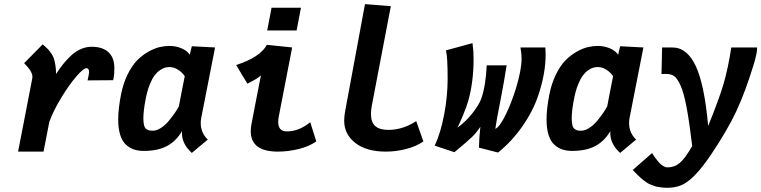

<svg xmlns="http://www.w3.org/2000/svg" viewBox="-20 -724 3680 928"><path d="M251 -366.2Q268.1 -392.6 283.7 -412.4Q299.3 -432.1 321.3 -453.4Q343.3 -474.6 369.4 -486.3Q395.5 -498 423.3 -498Q475.6 -498 504.2 -471.7Q532.7 -445.3 532.7 -395.5Q532.7 -365.2 529.8 -351.1L526.9 -336.4Q506.3 -335.9 465.1 -335.9Q423.8 -335.9 403.3 -335.4Q410.6 -367.2 410.6 -375Q410.6 -394.5 397.5 -394.5Q383.8 -394.5 349.6 -355.2Q315.4 -315.9 277.1 -253.4Q238.8 -190.9 218.3 -134.8L190.4 8.8H67.4Q78.6 -49.8 101.6 -167.2Q124.5 -284.7 135.7 -343.8Q136.7 -349.6 136.7 -353Q136.7 -364.3 130.1 -376.5Q123.5 -388.7 117.7 -395.5Q111.8 -402.3 96.7 -418.9Q111.8 -434.1 141.8 -464.4Q171.9 -494.6 186.5 -509.8Q188.5 -507.8 199.5 -498Q210.4 -488.3 214.6 -483.6Q218.8 -479 227.5 -466.3Q236.3 -453.6 240.2 -441.7Q244.1 -429.7 247.6 -409.7Q251 -389.6 251 -366.2Z M685.1 -250.5Q672.9 -189.5 672.9 -151.9Q672.9 -130.9 676.5 -117.9Q680.2 -105 688 -99.9Q695.8 -94.7 701.9 -93.5Q708 -92.3 719.2 -92.3Q737.8 -92.3 759 -106.4Q780.3 -120.6 797.4 -141.6Q814.5 -162.6 826.2 -179.9Q837.9 -197.3 844.7 -210.4Q849.1 -234.9 858.6 -283.4Q868.2 -332 873 -356Q861.3 -373.5 841.1 -386.7Q820.8 -399.9 799.3 -399.9Q788.1 -399.9 777.3 -397Q766.6 -394 752.7 -384.5Q738.8 -375 727.1 -359.4Q715.3 -343.8 703.9 -315.7Q692.4 -287.6 685.1 -250.5ZM952.6 -154.3Q950.2 -140.6 950.2 -130.4Q950.2 -81.5 984.4 -49.3Q971.2 -38.6 945.6 -17.1Q919.9 4.4 907.2 15.1Q859.4 -27.8 859.4 -80.6Q859.4 -86.9 859.9 -90.3Q830.1 -40.5 785.9 -17.6Q741.7 5.4 675.3 5.4Q648.4 5.4 627.7 -1.5Q606.9 -8.3 588.9 -24.7Q570.8 -41 561 -72Q551.3 -103 551.3 -147.5Q551.3 -195.8 564.5 -265.1Q575.2 -320.3 596.4 -363.5Q617.7 -406.7 642.3 -431.9Q667 -457 696.3 -473.6Q725.6 -490.2 750.5 -496.1Q775.4 -502 798.8 -502Q829.6 -502 856.7 -490.7Q883.8 -479.5 897.5 -459.5Q898.9 -466.3 902.1 -480Q905.3 -493.7 907.2 -500.5L1019.5 -494.6Q1008.3 -438 986.1 -324.5Q963.9 -210.9 952.6 -154.3Z M1292.5 -686.5H1434.6L1413.6 -576.7H1271.5ZM1270 -507.3Q1290.5 -504.9 1331.3 -501Q1372.1 -497.1 1392.1 -494.6L1327.1 -159.2Q1324.7 -145.5 1324.7 -134.3Q1324.7 -88.9 1366.7 -88.9Q1425.3 -88.9 1479.5 -133.3Q1484.4 -117.7 1494.1 -86.9Q1503.9 -56.2 1508.8 -40.5Q1474.1 -16.1 1423.3 -3.7Q1372.6 8.8 1323.2 8.8Q1191.9 8.8 1191.9 -90.3Q1191.9 -105.5 1195.8 -126Q1203.1 -165 1218.3 -242.9Q1233.4 -320.8 1241.2 -359.9Q1224.6 -343.3 1175.8 -319.8Q1166.5 -334.5 1148.4 -364.7Q1130.4 -395 1121.6 -409.7Q1237.3 -447.3 1270 -507.3Z M1869.1 -694.3 1776.9 -212.4Q1772.9 -189 1772.9 -172.9Q1772.9 -133.8 1793.5 -115Q1814 -96.2 1857.4 -96.2Q1927.2 -96.2 1991.7 -138.7Q1997.6 -122.1 2009 -89.4Q2020.5 -56.6 2026.4 -40.5Q1991.7 -16.1 1942.6 -3.7Q1893.6 8.8 1844.7 8.8Q1751.5 8.8 1697.5 -33Q1643.6 -74.7 1643.6 -140.6Q1643.6 -161.6 1647.9 -185.1Q1664.1 -271.5 1696 -444.6Q1728 -617.7 1744.1 -704.1Q1764.6 -702.1 1806.4 -699.2Q1848.1 -696.3 1869.1 -694.3Z M2135.3 -480.5Q2156.7 -486.3 2199.5 -498Q2242.2 -509.8 2263.7 -515.6Q2269 -480 2269 -440.4Q2269 -328.6 2243.7 -238.3Q2234.9 -207 2217.5 -165.8Q2200.2 -124.5 2190.9 -106.9Q2231.9 -136.2 2263.9 -177.5Q2295.9 -218.8 2305.7 -246.1Q2328.1 -309.6 2332.5 -408.2H2428.7Q2416 -327.1 2400.4 -246.6Q2379.4 -141.6 2374 -101.1Q2395.5 -110.8 2424.1 -169.4Q2452.6 -228 2473.1 -294.9Q2501 -385.3 2501 -440.9Q2501 -462.4 2495.6 -494.6H2615.7Q2617.2 -477.1 2617.2 -459.5Q2617.2 -369.1 2582 -264.2Q2556.6 -187.5 2505.1 -113.8Q2453.6 -40 2387.2 13.2L2294.9 -10.3Q2296.4 -68.8 2301.8 -111.3Q2283.7 -84 2262.7 -63.2Q2241.7 -42.5 2176.3 11.7Q2160.2 6.3 2128.7 -4.2Q2097.2 -14.6 2081.1 -20Q2109.9 -81.1 2126.7 -170.2Q2143.6 -259.3 2143.6 -343.8Q2143.6 -451.2 2135.3 -480.5Z M2755.4 -250.5Q2743.2 -189.5 2743.2 -151.9Q2743.2 -130.9 2746.8 -117.9Q2750.5 -105 2758.3 -99.9Q2766.1 -94.7 2772.2 -93.5Q2778.3 -92.3 2789.6 -92.3Q2808.1 -92.3 2829.3 -106.4Q2850.6 -120.6 2867.7 -141.6Q2884.8 -162.6 2896.5 -179.9Q2908.2 -197.3 2915 -210.4Q2919.4 -234.9 2929 -283.4Q2938.5 -332 2943.4 -356Q2931.6 -373.5 2911.4 -386.7Q2891.1 -399.9 2869.6 -399.9Q2858.4 -399.9 2847.7 -397Q2836.9 -394 2823 -384.5Q2809.1 -375 2797.4 -359.4Q2785.6 -343.8 2774.2 -315.7Q2762.7 -287.6 2755.4 -250.5ZM3022.9 -154.3Q3020.5 -140.6 3020.5 -130.4Q3020.5 -81.5 3054.7 -49.3Q3041.5 -38.6 3015.9 -17.1Q2990.2 4.4 2977.5 15.1Q2929.7 -27.8 2929.7 -80.6Q2929.7 -86.9 2930.2 -90.3Q2900.4 -40.5 2856.2 -17.6Q2812 5.4 2745.6 5.4Q2718.8 5.4 2698 -1.5Q2677.2 -8.3 2659.2 -24.7Q2641.1 -41 2631.3 -72Q2621.6 -103 2621.6 -147.5Q2621.6 -195.8 2634.8 -265.1Q2645.5 -320.3 2666.7 -363.5Q2688 -406.7 2712.6 -431.9Q2737.3 -457 2766.6 -473.6Q2795.9 -490.2 2820.8 -496.1Q2845.7 -502 2869.1 -502Q2899.9 -502 2927 -490.7Q2954.1 -479.5 2967.8 -459.5Q2969.2 -466.3 2972.4 -480Q2975.6 -493.7 2977.5 -500.5L3089.8 -494.6Q3078.6 -438 3056.4 -324.5Q3034.2 -210.9 3022.9 -154.3Z M3131.8 15.6 3136.7 23.9Q3142.1 32.2 3149.2 41.7Q3156.2 51.3 3165.3 61.5Q3174.3 71.8 3185.3 78.4Q3196.3 85 3206.5 85Q3239.3 85 3264.9 64Q3290.5 43 3325.7 -18.1Q3312 -133.8 3298.6 -204.8Q3285.2 -275.9 3269.3 -310.8Q3253.4 -345.7 3238.3 -356.2Q3223.1 -366.7 3199.2 -366.7Q3182.1 -366.7 3177.2 -366.2Q3177.7 -387.7 3178.7 -430.4Q3179.7 -473.1 3180.2 -494.6H3229.5Q3300.8 -494.6 3342.8 -405Q3384.8 -315.4 3402.8 -115.2Q3456.1 -246.1 3477.5 -319.6Q3499 -393.1 3514.6 -494.6H3639.6Q3639.6 -465.8 3622.1 -409.7Q3581.5 -277.3 3538.1 -184.8Q3494.6 -92.3 3414.6 26.4Q3371.1 90.3 3336.2 125Q3301.3 159.7 3272 171.6Q3242.7 183.6 3204.6 183.6Q3191.4 183.6 3179.4 182.1Q3167.5 180.7 3158.2 179.2Q3148.9 177.7 3138.2 173.1Q3127.4 168.5 3121.1 166.5Q3114.7 164.6 3104.7 157.2Q3094.7 149.9 3090.8 147.5Q3086.9 145 3076.7 135.5Q3066.4 126 3064.2 124Q3062 122.1 3050.8 110.6Q3039.6 99.1 3038.1 97.7Z"/></svg>

Font: Fantasque Sans Mono
Style: Bold Italic
Weight: 700
Italic angle: -11°
Monospace: yes
Designer: Jany Belluz
Version: Version 1.7.1